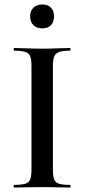

<svg xmlns="http://www.w3.org/2000/svg" viewBox="-20 -840 379 860"><path d="M217 -81Q217 -52 222.5 -37Q228 -22 244 -17Q260 -12 293 -12Q296 -12 296 -6Q296 0 293 0Q268 0 237 -1Q206 -2 168 -2Q133 -2 101 -1Q69 0 44 0Q41 0 41 -6Q41 -12 44 -12Q76 -12 93 -17Q110 -22 115.5 -37Q121 -52 121 -81V-544Q121 -573 115.5 -587.5Q110 -602 93 -607.5Q76 -613 44 -613Q41 -613 41 -619Q41 -625 44 -625Q69 -625 101 -623.5Q133 -622 168 -622Q206 -622 237.5 -623.5Q269 -625 293 -625Q296 -625 296 -619Q296 -613 293 -613Q261 -613 244.5 -607Q228 -601 222.5 -586Q217 -571 217 -542ZM170 -713Q144 -713 129.5 -727.5Q115 -742 115 -768Q115 -791 129.5 -805.5Q144 -820 170 -820Q195 -820 208.5 -805.5Q222 -791 222 -768Q222 -742 208.5 -727.5Q195 -713 170 -713Z"/></svg>

Font: Cormorant SemiBold
Style: Regular
Weight: 600
Designer: Christian Thalmann (Catharsis Fonts)
Foundry: Catharsis Fonts
Version: Version 4.000